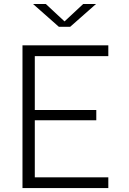

<svg xmlns="http://www.w3.org/2000/svg" viewBox="-20 -962 660 982"><path d="M95 0V-730H158V0ZM534 0H137.5V-55H534ZM472.5 -347H137.5V-399.5H472.5ZM137.5 -675V-730H534V-675ZM281 -825H339L471 -941.5H405.5L310 -852.5L214.5 -941.5H149Z"/></svg>

Font: Monaspace Neon Var
Style: Regular
Weight: 400
Designer: Riley Cran and the Lettermatic Team
Version: Version 1.000 (Monaspace Neon Var)